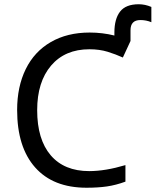

<svg xmlns="http://www.w3.org/2000/svg" viewBox="-20 -878 736 908"><path d="M402.8 -645Q287.6 -645 221.7 -567.9Q155.8 -490.7 155.8 -356.9Q155.8 -218.8 219.7 -143.8Q283.7 -68.8 401.9 -68.8Q478 -68.8 573.2 -97.2V-19Q527.8 -2.4 485.8 3.7Q443.8 9.8 389.2 9.8Q231.4 9.8 146.2 -86.2Q61 -182.1 61 -357.9Q61 -468.3 101.8 -551.3Q142.6 -634.3 220.5 -679.2Q298.3 -724.1 403.8 -724.1Q464.4 -724.1 521 -710V-724.1Q521 -788.6 547.9 -823.2Q574.7 -857.9 636.2 -857.9Q666 -857.9 695.8 -845.2V-772.9Q671.9 -783.2 644 -783.2Q597.2 -783.2 597.2 -734.9V-684.1L561 -606Q527.8 -621.1 489.3 -633.1Q450.7 -645 402.8 -645Z"/></svg>

Font: NotoSans
Style: Regular
Weight: 400
Designer: Monotype Design team
Foundry: Monotype Imaging Inc.
Version: Version 1.04; ttfautohint (v1.4.1)